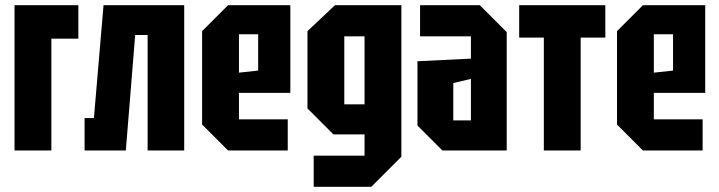

<svg xmlns="http://www.w3.org/2000/svg" viewBox="-20 -580 2771 740"><path d="M36 0V-560H282V-431H178V0Z M690 -560V0H549V-445H501L465 0H306V-125H342L379 -560Z M759 -100V-460L859 -560H1099V-222H901V-120H1089V0H859ZM901 -300 975 -308V-448H901Z M1189 140V20H1385V-62H1265L1165 -162V-460L1271 -560H1527V24L1411 140ZM1307 -440V-178H1385V-440Z M1589 -96V-344L1795 -354V-440H1599V-560H1829L1933 -456V0H1685ZM1727 -260V-116H1795V-276Z M2218 0V-435H2313V-560H1981V-435H2076V0Z M2358 -100V-460L2458 -560H2698V-222H2500V-120H2688V0H2458ZM2500 -300 2574 -308V-448H2500Z"/></svg>

Font: Tektur Condensed SemiBold
Style: Regular
Weight: 600
Width: 3
Designer: Adam Jagosz
Foundry: Adam Jagosz
Version: Version 1.005;gftools[0.9.30]